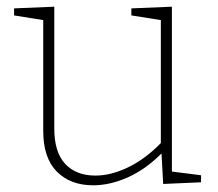

<svg xmlns="http://www.w3.org/2000/svg" viewBox="-20 -546 651 573"><path d="M493 -34 580 -23V-2L467 3L462 -88Q414 -40 361 -16.5Q308 7 258 7Q190 7 149.5 -34Q109 -75 109 -155V-486L22 -500V-521L142 -526V-162Q142 -92 174.5 -57Q207 -22 265 -22Q311 -22 362 -46.5Q413 -71 460 -119V-486L372 -500V-521L493 -526Z"/></svg>

Font: Bitter Pro ExtraLight
Style: Regular
Weight: 275
Designer: Sol Matas, and Bitter project Authors
Foundry: Sol Matas
Version: Version 1.010